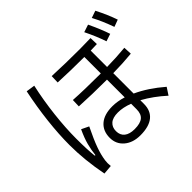

<svg xmlns="http://www.w3.org/2000/svg" viewBox="-192 -1089 1385 1385"><g transform="rotate(-45 500.5 -396.5)"><path d="M932 -835Q976 -749 1001 -675L947 -655Q914 -748 877 -816ZM833 -622Q808 -697 766 -782L824 -801Q868 -708 890 -641ZM196 -98Q201 -145 213.5 -193Q226 -241 255 -303L311 -276Q267 -186 246.5 -129Q226 -72 219 -22Q217 -4 217 5Q217 18 219 36L148 42Q115 -129 115 -281Q115 -390 129.5 -517.5Q144 -645 171 -774L238 -764Q211 -643 196.5 -515Q182 -387 182 -280Q182 -167 190 -98ZM705 -217Q806 -171 908 -83L872 -28Q792 -101 705 -149V-112Q705 -42 660 -5.5Q615 31 527 31Q451 31 404 -9Q357 -49 357 -113Q357 -182 402 -221.5Q447 -261 531 -261Q583 -261 640 -243V-424Q490 -424 360 -431L362 -494Q472 -487 640 -487V-655Q502 -655 374 -661L376 -724Q508 -718 660 -718Q696 -718 768 -720L770 -657L705 -655V-488Q798 -489 891 -498L894 -435Q803 -426 705 -425ZM640 -178Q580 -201 528 -201Q475 -201 449 -178Q423 -155 423 -115Q423 -74 450.5 -52Q478 -30 529 -30Q587 -30 613.5 -52Q640 -74 640 -122Z"/></g></svg>

Font: IBM Plex Sans JP
Style: Regular
Weight: 400
Designer: Mike Abbink; Paul van der Laan; Pieter van Rosmalen; Wujin Sim; Yejin Wi; Jinhee Kim; Boomi Park; Yona Kim; Kichan Ma
Foundry: Sandoll Inc.
Version: Version 1.001